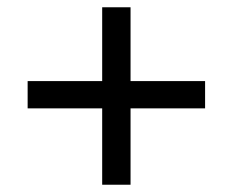

<svg xmlns="http://www.w3.org/2000/svg" viewBox="-20 -548 640 528"><path d="M261 -40V-250H56V-325H261V-528H339V-325H544V-250H339V-40Z"/></svg>

Font: NunitoSans_10ptSemiBold
Style: Regular
Weight: 600
Designer: Vernon Adams
Foundry: Vernon Adams
Version: Version 3.101;gftools[0.9.27]